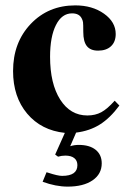

<svg xmlns="http://www.w3.org/2000/svg" viewBox="-20 -483 484 717"><path d="M264.2 12.2 242.2 63Q257.3 58.1 273.9 58.1Q314.5 58.1 337.2 76.4Q359.9 94.7 359.9 127Q359.9 167 325.7 190.4Q291.5 213.9 232.9 213.9Q188.5 213.9 139.2 195.8L153.8 160.2L160.2 162.1Q195.8 173.8 211.9 173.8Q269 173.8 269 133.8Q269 116.7 257.3 107.4Q245.6 98.1 224.1 98.1Q210 98.1 196.8 102.1L186 94.2L222.2 13.2Q134.3 3.9 81.5 -58.6Q28.8 -121.1 28.8 -217.8Q28.8 -324.2 94.7 -393.6Q160.6 -462.9 261.2 -462.9Q324.7 -462.9 368.4 -431.9Q412.1 -400.9 412.1 -356Q412.1 -326.7 394.5 -310.3Q377 -293.9 346.2 -293.9Q317.9 -293.9 304.4 -310.8Q291 -327.6 291 -363.8Q291 -393.1 290 -399.9Q289.1 -406.7 285.2 -414.1Q275.9 -433.1 249 -433.1Q210.9 -433.1 189 -389.6Q167 -346.2 167 -271Q167 -170.4 204.8 -111.1Q242.7 -51.8 306.2 -51.8Q335.9 -51.8 358.4 -64Q380.9 -76.2 408.2 -106.9L425.8 -88.9Q391.1 -42 353 -18.1Q314.9 5.9 264.2 12.2Z"/></svg>

Font: Accordance
Style: Bold
Weight: 700
Version: Version 1.2 (build January 31, 2020) Miklal Software Solutio